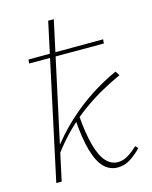

<svg xmlns="http://www.w3.org/2000/svg" viewBox="-109 -783 679 859"><g transform="rotate(-15 230.5 -353.5)"><path d="M45 0 198 -711H224L70 0ZM330 4Q293 4 266.5 -22.5Q240 -49 223.5 -107Q207 -165 201 -256L221 -271Q228 -180 243.5 -124.5Q259 -69 282.5 -44Q306 -19 336 -19Q358 -19 376.5 -29Q395 -39 408.5 -50.5Q422 -62 429 -68L440 -56Q417 -32 389.5 -14Q362 4 330 4ZM93 -121 81 -130Q134 -202 191.5 -255Q249 -308 309 -347Q369 -386 430 -413L443 -393Q401 -374 356.5 -349.5Q312 -325 266.5 -292.5Q221 -260 177.5 -218Q134 -176 93 -121ZM412 -548H66L68 -566L414 -567Z"/></g></svg>

Font: Ysabeau Office Thin
Style: Italic
Weight: 250
Italic angle: -12°
Designer: Christian Thalmann (Catharsis Fonts)
Version: Version 2.001;gftools[0.9.30]; featfreeze: tnum,lnum,ss02